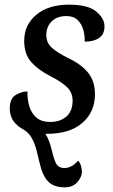

<svg xmlns="http://www.w3.org/2000/svg" viewBox="-20 -565 487 825"><path d="M257 240Q211 240 186.5 214.5Q162 189 150 134Q144 109 137 81Q130 53 117 29Q104 5 80 -9Q52 -24 37 -46Q22 -68 22 -99Q22 -141 47 -156.5Q72 -172 98 -172Q97 -137 106.5 -107Q116 -77 137.5 -59Q159 -41 195 -41Q239 -41 265.5 -64.5Q292 -88 292 -132Q292 -166 269.5 -189Q247 -212 196 -238Q145 -264 114.5 -298Q84 -332 84 -390Q84 -458 136 -501.5Q188 -545 276 -545Q358 -545 393.5 -515.5Q429 -486 429 -452Q429 -418 406 -402Q383 -386 344 -386Q345 -411 338 -436.5Q331 -462 313.5 -479Q296 -496 265 -496Q225 -496 202 -473Q179 -450 179 -415Q179 -381 203 -359.5Q227 -338 276 -314Q330 -288 359 -252Q388 -216 388 -160Q388 -84 334 -37Q280 10 182 10H175Q185 25 191.5 43.5Q198 62 203 82Q210 114 220 135.5Q230 157 257 157Q271 157 285.5 150Q300 143 316 125Q325 136 328.5 149.5Q332 163 332 175Q331 196 312 218Q293 240 257 240Z"/></svg>

Font: Noto Serif SemiCondensed Medium
Style: Italic
Weight: 500
Width: 4
Italic angle: -12°
Designer: Monotype Design Team
Foundry: Monotype Imaging Inc.
Version: Version 2.013